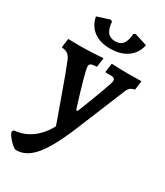

<svg xmlns="http://www.w3.org/2000/svg" viewBox="-239 -771 949 1103"><g transform="rotate(30 235.5 -219.5)"><path d="M-15 161 -8 149Q56 144 106 107.5Q156 71 190 8Q187 2 185.5 -4Q184 -10 182 -15Q169 -50 124.5 -175.5Q80 -301 56 -358Q46 -381 31.5 -390.5Q17 -400 -5 -401L-7 -406L0 -462L78 -461Q123 -461 176 -464Q229 -467 229 -468L231 -463L223 -406Q194 -405 184.5 -399.5Q175 -394 175 -382Q175 -351 244 -131H254Q345 -362 345 -382Q345 -393 338 -398Q331 -403 315 -403H283L280 -408L288 -464Q350 -461 394 -461L486 -462L478 -402Q456 -397 446 -387.5Q436 -378 427 -353L300 -44Q236 111 180.5 176.5Q125 242 59 241Q50 241 32 225.5Q14 210 -0.5 190.5Q-15 171 -15 161ZM73 -654 155 -680 168 -675Q172 -627 189 -606Q206 -585 240 -585Q273 -585 289.5 -605.5Q306 -626 310 -675L323 -680L405 -654Q393 -597 348.5 -565.5Q304 -534 235 -534Q168 -534 126.5 -565Q85 -596 73 -654Z"/></g></svg>

Font: Alegreya
Style: Bold
Weight: 700
Designer: Juan Pablo del Peral
Foundry: Huerta Tipografica
Version: Version 2.008; ttfautohint (v1.8)